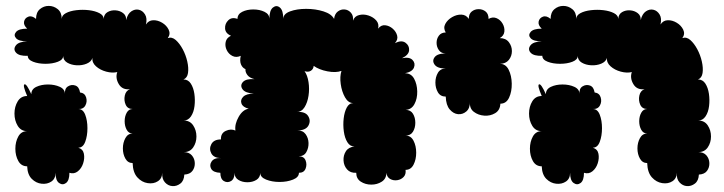

<svg xmlns="http://www.w3.org/2000/svg" viewBox="-20 -610 2450 650"><path d="M429 -58Q413 -58 404.5 -73Q396 -88 396 -107.5Q396 -127 404.5 -142.5Q413 -158 429 -158Q416 -158 409 -170.5Q402 -183 402 -199.5Q402 -216 409 -228.5Q416 -241 429 -241Q412 -241 405.5 -255.5Q399 -270 402.5 -286.5Q406 -303 420 -308Q394 -305 382 -325.5Q370 -346 377 -366Q360 -362 339.5 -367.5Q319 -373 305 -385.5Q291 -398 293 -414Q289 -401 273.5 -394.5Q258 -388 239.5 -389Q221 -390 207.5 -398Q194 -406 194 -421Q194 -408 176 -401Q158 -394 134 -394Q110 -394 92 -401Q74 -408 74 -421Q45 -420 34.5 -431.5Q24 -443 33.5 -456Q43 -469 72 -470Q44 -470 34.5 -480.5Q25 -491 34.5 -502Q44 -513 72 -513Q59 -525 61.5 -537Q64 -549 76 -553.5Q88 -558 102 -546Q102 -568 115 -579Q128 -590 145 -590Q162 -590 175.5 -579Q189 -568 189 -546Q189 -558 203 -565.5Q217 -573 238.5 -575.5Q260 -578 281 -575.5Q302 -573 316.5 -565.5Q331 -558 331 -546Q332 -562 344 -569Q356 -576 371 -575Q386 -574 397 -565.5Q408 -557 407 -542Q412 -563 424.5 -571.5Q437 -580 450 -577Q463 -574 471 -561Q479 -548 474 -527Q483 -541 498.5 -541.5Q514 -542 529 -533Q544 -524 551 -509.5Q558 -495 548 -481Q562 -486 575 -474.5Q588 -463 598.5 -443.5Q609 -424 614 -402Q619 -380 616.5 -363Q614 -346 601 -341Q617 -341 626 -327Q635 -313 638 -292.5Q641 -272 638.5 -251Q636 -230 626.5 -216Q617 -202 602 -202Q623 -202 634 -185.5Q645 -169 645 -148Q645 -127 634 -111Q623 -95 602 -95Q620 -95 629.5 -84Q639 -73 639.5 -58Q640 -43 631.5 -31.5Q623 -20 604 -19Q603 2 590.5 11.5Q578 21 563.5 20Q549 19 538.5 7.5Q528 -4 529 -25Q529 -6 514.5 3.5Q500 13 480 10Q460 7 445 -9.5Q430 -26 429 -58ZM72 -47Q52 -47 42 -65Q32 -83 32 -106.5Q32 -130 42 -148Q52 -166 72 -166Q51 -166 40 -184Q29 -202 29 -225.5Q29 -249 40 -267Q51 -285 72 -285Q56 -322 63 -324.5Q70 -327 86 -291Q86 -308 103 -316Q120 -324 142.5 -324Q165 -324 182.5 -316Q200 -308 200 -291Q198 -310 210 -317.5Q222 -325 235 -320.5Q248 -316 251 -297Q267 -295 271.5 -280.5Q276 -266 269 -253Q262 -240 245 -241Q261 -241 268.5 -221.5Q276 -202 276 -176Q276 -150 268.5 -130Q261 -110 245 -110Q261 -105 264 -89.5Q267 -74 261.5 -57Q256 -40 243.5 -30Q231 -20 215 -25Q215 1 203.5 9.5Q192 18 180 9.5Q168 1 168 -25Q168 -5 154 4.5Q140 14 121 12Q102 10 87.5 -4.5Q73 -19 72 -47Z M1111 -546Q1113 -563 1123.5 -571Q1134 -579 1146.5 -578Q1159 -577 1168 -567Q1177 -557 1175 -540Q1180 -555 1195.5 -559Q1211 -563 1227.5 -557.5Q1244 -552 1254 -540.5Q1264 -529 1260 -513Q1270 -526 1284 -524.5Q1298 -523 1309.5 -513Q1321 -503 1324.5 -489.5Q1328 -476 1317 -464Q1339 -475 1352.5 -465.5Q1366 -456 1365 -440Q1364 -424 1341 -413Q1366 -418 1376.5 -407Q1387 -396 1381.5 -381.5Q1376 -367 1351 -362Q1372 -362 1382 -343.5Q1392 -325 1392.5 -300.5Q1393 -276 1383 -257.5Q1373 -239 1353 -238Q1370 -238 1378 -225Q1386 -212 1386 -194.5Q1386 -177 1378 -164Q1370 -151 1353 -151Q1371 -151 1380 -133.5Q1389 -116 1389 -93Q1389 -70 1380 -52.5Q1371 -35 1353 -35Q1355 -20 1346.5 -11Q1338 -2 1325 0Q1312 2 1301 -4Q1290 -10 1288 -25Q1288 -5 1272.5 5Q1257 15 1237 15Q1217 15 1201.5 5Q1186 -5 1186 -25Q1166 -24 1155 -36.5Q1144 -49 1143 -66.5Q1142 -84 1151 -98Q1160 -112 1180 -114Q1165 -114 1156 -128.5Q1147 -143 1144 -165Q1141 -187 1143.5 -209Q1146 -231 1154 -246Q1162 -261 1176 -261Q1159 -261 1148 -280.5Q1137 -300 1133.5 -325.5Q1130 -351 1136 -370Q1117 -363 1088.5 -368.5Q1060 -374 1042 -387Q1041 -376 1032.5 -370.5Q1024 -365 1011 -369Q1021 -355 1024.5 -332Q1028 -309 1024.5 -286Q1021 -263 1011 -247Q1001 -231 984 -231Q1013 -233 1023 -217.5Q1033 -202 1024.5 -185.5Q1016 -169 987 -168Q1005 -169 1014.5 -156Q1024 -143 1024.5 -126Q1025 -109 1017 -95Q1009 -81 991 -81Q1009 -81 1014.5 -67Q1020 -53 1014.5 -39Q1009 -25 992 -25Q992 -10 972 -2Q952 6 926.5 6Q901 6 881 -2Q861 -10 861 -25Q861 -9 848 -1Q835 7 817.5 7Q800 7 787 -1Q774 -9 774 -25Q774 -4 762 3Q750 10 738 3Q726 -4 726 -25Q702 -26 695 -38.5Q688 -51 696.5 -63.5Q705 -76 728 -75Q704 -75 695.5 -90.5Q687 -106 695.5 -122Q704 -138 728 -138Q727 -159 744.5 -167Q762 -175 777 -168Q774 -190 788 -214.5Q802 -239 822 -242Q802 -247 797.5 -259.5Q793 -272 803.5 -282.5Q814 -293 839 -293Q810 -295 801 -308Q792 -321 802.5 -332.5Q813 -344 842 -342Q825 -346 817.5 -356Q810 -366 811 -376Q801 -380 796 -391.5Q791 -403 795 -421Q780 -414 767 -420.5Q754 -427 747.5 -440.5Q741 -454 744 -468Q747 -482 762 -489Q743 -497 742 -513.5Q741 -530 753 -541.5Q765 -553 784 -546Q784 -562 800 -570Q816 -578 837.5 -578Q859 -578 875.5 -570Q892 -562 892 -546Q892 -575 904 -584.5Q916 -594 927.5 -584.5Q939 -575 939 -546Q939 -563 962 -571.5Q985 -580 1016.5 -580Q1048 -580 1075 -571.5Q1102 -563 1111 -546Z M1489 -283Q1471 -283 1462.5 -297.5Q1454 -312 1454 -330.5Q1454 -349 1462.5 -363.5Q1471 -378 1489 -378Q1461 -378 1451.5 -391Q1442 -404 1451.5 -416.5Q1461 -429 1489 -429Q1474 -429 1466 -440Q1458 -451 1458 -465Q1458 -479 1466 -489.5Q1474 -500 1489 -500Q1480 -515 1487.5 -529Q1495 -543 1510.5 -552Q1526 -561 1542 -560.5Q1558 -560 1567 -546Q1567 -563 1577 -571Q1587 -579 1600.5 -579Q1614 -579 1624 -571Q1634 -563 1634 -546Q1648 -554 1661 -548.5Q1674 -543 1681.5 -530Q1689 -517 1687.5 -503Q1686 -489 1672 -481Q1692 -481 1702.5 -467.5Q1713 -454 1713 -437Q1713 -420 1702.5 -407Q1692 -394 1672 -394Q1692 -394 1702 -374Q1712 -354 1712.5 -327Q1713 -300 1703.5 -279.5Q1694 -259 1674 -259Q1673 -237 1656.5 -227Q1640 -217 1619.5 -218.5Q1599 -220 1584 -231.5Q1569 -243 1571 -265Q1571 -243 1558.5 -232.5Q1546 -222 1530.5 -223.5Q1515 -225 1502.5 -239.5Q1490 -254 1489 -283Z M2171 -58Q2155 -58 2146.5 -73Q2138 -88 2138 -107.5Q2138 -127 2146.5 -142.5Q2155 -158 2171 -158Q2158 -158 2151 -170.5Q2144 -183 2144 -199.5Q2144 -216 2151 -228.5Q2158 -241 2171 -241Q2154 -241 2147.5 -255.5Q2141 -270 2144.5 -286.5Q2148 -303 2162 -308Q2136 -305 2124 -325.5Q2112 -346 2119 -366Q2102 -362 2081.5 -367.5Q2061 -373 2047 -385.5Q2033 -398 2035 -414Q2031 -401 2015.5 -394.5Q2000 -388 1981.5 -389Q1963 -390 1949.5 -398Q1936 -406 1936 -421Q1936 -408 1918 -401Q1900 -394 1876 -394Q1852 -394 1834 -401Q1816 -408 1816 -421Q1787 -420 1776.5 -431.5Q1766 -443 1775.5 -456Q1785 -469 1814 -470Q1786 -470 1776.5 -480.5Q1767 -491 1776.5 -502Q1786 -513 1814 -513Q1801 -525 1803.5 -537Q1806 -549 1818 -553.5Q1830 -558 1844 -546Q1844 -568 1857 -579Q1870 -590 1887 -590Q1904 -590 1917.5 -579Q1931 -568 1931 -546Q1931 -558 1945 -565.5Q1959 -573 1980.5 -575.5Q2002 -578 2023 -575.5Q2044 -573 2058.5 -565.5Q2073 -558 2073 -546Q2074 -562 2086 -569Q2098 -576 2113 -575Q2128 -574 2139 -565.5Q2150 -557 2149 -542Q2154 -563 2166.5 -571.5Q2179 -580 2192 -577Q2205 -574 2213 -561Q2221 -548 2216 -527Q2225 -541 2240.5 -541.5Q2256 -542 2271 -533Q2286 -524 2293 -509.5Q2300 -495 2290 -481Q2304 -486 2317 -474.5Q2330 -463 2340.5 -443.5Q2351 -424 2356 -402Q2361 -380 2358.5 -363Q2356 -346 2343 -341Q2359 -341 2368 -327Q2377 -313 2380 -292.5Q2383 -272 2380.5 -251Q2378 -230 2368.5 -216Q2359 -202 2344 -202Q2365 -202 2376 -185.5Q2387 -169 2387 -148Q2387 -127 2376 -111Q2365 -95 2344 -95Q2362 -95 2371.5 -84Q2381 -73 2381.5 -58Q2382 -43 2373.5 -31.5Q2365 -20 2346 -19Q2345 2 2332.5 11.5Q2320 21 2305.5 20Q2291 19 2280.5 7.5Q2270 -4 2271 -25Q2271 -6 2256.5 3.5Q2242 13 2222 10Q2202 7 2187 -9.5Q2172 -26 2171 -58ZM1814 -47Q1794 -47 1784 -65Q1774 -83 1774 -106.5Q1774 -130 1784 -148Q1794 -166 1814 -166Q1793 -166 1782 -184Q1771 -202 1771 -225.5Q1771 -249 1782 -267Q1793 -285 1814 -285Q1798 -322 1805 -324.5Q1812 -327 1828 -291Q1828 -308 1845 -316Q1862 -324 1884.5 -324Q1907 -324 1924.5 -316Q1942 -308 1942 -291Q1940 -310 1952 -317.5Q1964 -325 1977 -320.5Q1990 -316 1993 -297Q2009 -295 2013.5 -280.5Q2018 -266 2011 -253Q2004 -240 1987 -241Q2003 -241 2010.5 -221.5Q2018 -202 2018 -176Q2018 -150 2010.5 -130Q2003 -110 1987 -110Q2003 -105 2006 -89.5Q2009 -74 2003.5 -57Q1998 -40 1985.5 -30Q1973 -20 1957 -25Q1957 1 1945.5 9.5Q1934 18 1922 9.5Q1910 1 1910 -25Q1910 -5 1896 4.5Q1882 14 1863 12Q1844 10 1829.5 -4.5Q1815 -19 1814 -47Z"/></svg>

Font: Rubik Bubbles
Style: Regular
Weight: 400
Designer: Hubert and Fischer, NaN
Foundry: Hubert and Fischer, NaN
Version: Version 2.200